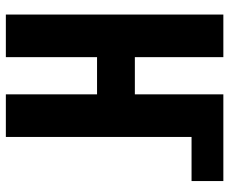

<svg xmlns="http://www.w3.org/2000/svg" viewBox="-82 -682 765 640"><g transform="rotate(90 300.0 -362.5)"><path d="M29 -725H171V-430H295V-725H584V-619H437V0H295V-304H171V0H29Z"/></g></svg>

Font: JuliaMono Black
Style: Regular
Weight: 900
Monospace: yes
Designer: cormullion
Foundry: corm
Version: Version 0.054; ttfautohint (v1.8.4)